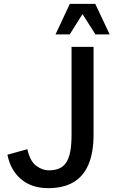

<svg xmlns="http://www.w3.org/2000/svg" viewBox="-20 -955 582 984"><path d="M227.1 9.3Q142.6 9.3 88.1 -36.6Q33.7 -82.5 18.1 -162.1L120.1 -190.4Q134.3 -127.9 166 -105Q197.8 -82 229.5 -82Q261.2 -82 283.7 -91.8Q306.2 -101.6 320.1 -123.3Q334 -145 340.3 -179.7Q346.7 -214.4 346.7 -264.2V-714.8H459.5V-265.6Q459.5 -173.3 433.6 -112.3Q407.7 -51.3 356.2 -21Q304.7 9.3 227.1 9.3ZM264.6 -778.8 337.9 -935.1H468.3L542 -778.8H469.2L402.8 -882.8L337.4 -778.8Z"/></svg>

Font: Pontano Sans
Style: Bold
Weight: 700
Designer: Vernon Adams
Foundry: Vernon Adams
Version: Version 2.001